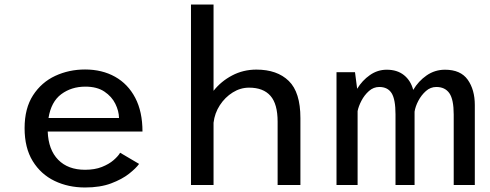

<svg xmlns="http://www.w3.org/2000/svg" viewBox="-20 -820 2170 851"><path d="M596.5 -93.5Q583 -74.5 552 -50Q521 -25.5 472.5 -7.2Q424 11 357 11Q282.5 11 221.8 -18.2Q161 -47.5 125 -106Q89 -164.5 89 -252Q89 -340 126.5 -397.8Q164 -455.5 225 -483.8Q286 -512 357 -512Q432.5 -512 490 -479.8Q547.5 -447.5 579.5 -386.2Q611.5 -325 611.5 -237H191.5Q194.5 -156 238 -111.8Q281.5 -67.5 357 -67.5Q400 -67.5 431.5 -80Q463 -92.5 483.2 -110Q503.5 -127.5 512.5 -143ZM358.5 -436Q296.5 -436 251.5 -402.5Q206.5 -369 195 -297H507.5Q507 -328 491.2 -360Q475.5 -392 442.8 -414Q410 -436 358.5 -436Z M826.5 0V-800H926.5V-417.5Q959.5 -459.5 1008.8 -485.5Q1058 -511.5 1116.5 -511.5Q1208.5 -511.5 1260 -461.2Q1311.5 -411 1311.5 -296.5V0H1210.5V-281Q1210.5 -359 1178.8 -395.2Q1147 -431.5 1084 -431.5Q1045.5 -431.5 1011.5 -410.2Q977.5 -389 954.5 -353.8Q931.5 -318.5 926.5 -276V0Z M1471.5 0V-500H1553.5L1563 -426.5Q1585.5 -463.5 1619.5 -487.2Q1653.5 -511 1694 -511Q1740.5 -511 1770.5 -487Q1800.5 -463 1811.5 -421.5Q1834.5 -460.5 1871 -485.8Q1907.5 -511 1952.5 -511Q2021.5 -511 2053 -466.8Q2084.5 -422.5 2084.5 -354.5V0H1991V-312.5Q1991 -379 1971.8 -406.8Q1952.5 -434.5 1914 -434.5Q1888 -434.5 1867.8 -416.5Q1847.5 -398.5 1834.2 -373.2Q1821 -348 1817.5 -325V0H1733V-313Q1733 -379.5 1715.8 -407Q1698.5 -434.5 1661 -434.5Q1635.5 -434.5 1615.2 -416.5Q1595 -398.5 1582 -373.5Q1569 -348.5 1565 -327.5V0Z"/></svg>

Font: League Mono
Style: Regular
Weight: 400
Width: 6
Designer: Tyler Finck
Foundry: The League of Moveable Type / Tyler Finck
Version: Version 2.300;RELEASE